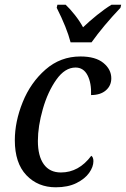

<svg xmlns="http://www.w3.org/2000/svg" viewBox="-20 -786 535 816"><path d="M43 -190Q43 -269 76.5 -352Q110 -435 173.5 -490.5Q237 -546 322 -546Q386 -546 419.5 -518.5Q453 -491 453 -453Q453 -422 430 -402Q407 -382 367 -382Q369 -433 352 -466Q335 -499 301 -499Q256 -499 219.5 -447.5Q183 -396 162 -322.5Q141 -249 141 -187Q141 -123 166 -88Q191 -53 239 -53Q315 -53 368 -124Q377 -118 377 -101Q377 -77 359 -51.5Q341 -26 305 -8Q269 10 217 10Q141 10 92 -41.5Q43 -93 43 -190ZM221 -753 224 -766H259Q278 -748 298.5 -722Q319 -696 333 -670Q360 -696 393 -722.5Q426 -749 454 -766H495L492 -753Q419 -676 369 -606H280Q264 -668 221 -753Z"/></svg>

Font: Noto Serif Narrow
Style: Italic
Weight: 400
Width: 4
Italic angle: -12°
Designer: Monotype Design Team
Foundry: Monotype Imaging Inc.
Version: Version 1.001